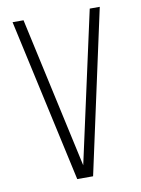

<svg xmlns="http://www.w3.org/2000/svg" viewBox="-81 -756 595 811"><g transform="rotate(-10 217.0 -350.0)"><path d="M30 -700H77L219 -53L361 -700H404L252 0H184Z"/></g></svg>

Font: Bebas Neue Book
Style: Regular
Weight: 400
Designer: Ryoichi Tsunekawa
Foundry: Ryoichi Tsunekawa
Version: Version 001.003